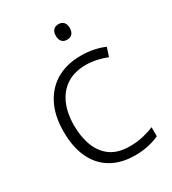

<svg xmlns="http://www.w3.org/2000/svg" viewBox="-180 -826 836 933"><g transform="rotate(-30 238.0 -359.5)"><path d="M301 10Q224 10 169 -22.5Q114 -55 85.5 -116Q57 -177 57 -263Q57 -353 89.5 -415.5Q122 -478 179 -510Q236 -542 313 -542Q351 -542 385 -535Q419 -528 445 -516L429 -467Q402 -478 371 -484.5Q340 -491 312 -491Q249 -491 205.5 -463.5Q162 -436 139 -385Q116 -334 116 -264Q116 -198 136 -147.5Q156 -97 196.5 -69Q237 -41 301 -41Q341 -41 375.5 -49Q410 -57 438 -69V-18Q412 -6 378.5 2Q345 10 301 10ZM296 -729Q315 -729 325 -717.5Q335 -706 335 -686Q335 -665 325 -653.5Q315 -642 296 -642Q277 -642 267 -653.5Q257 -665 257 -686Q257 -706 267 -717.5Q277 -729 296 -729Z"/></g></svg>

Font: Noto Sans Devanagari Light
Style: Regular
Weight: 300
Version: Version 2.003